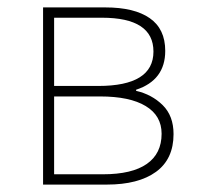

<svg xmlns="http://www.w3.org/2000/svg" viewBox="-20 -498 532 518"><path d="M96.2 0V-478H264.2Q342.3 -478 384 -449Q425.8 -419.9 425.8 -360.8Q425.8 -281.7 347.2 -255.9V-252.9Q389.6 -243.2 418.9 -214.4Q448.2 -185.5 448.2 -136.2Q448.2 -68.8 400.9 -34.4Q353.5 0 268.1 0ZM126 -266.1H245.1Q394 -266.1 394 -358.9Q394 -450.2 254.9 -450.2H126ZM126 -27.8H257.8Q335.9 -27.8 376 -55.7Q416 -83.5 416 -137.2Q416 -186 373 -211.9Q330.1 -237.8 250 -237.8H126Z"/></svg>

Font: Source Sans 3 ExtraLight
Style: Regular
Weight: 200
Designer: Paul D. Hunt
Foundry: Adobe
Version: Version 3.052;hotconv 1.1.0;makeotfexe 2.6.0